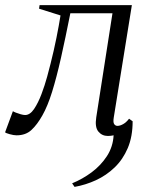

<svg xmlns="http://www.w3.org/2000/svg" viewBox="-54 -522 573 752"><path d="M238 210 228.5 196Q269 179.5 305 152.8Q341 126 364.8 89.5Q388.5 53 391 8Q386 9 380.2 9.8Q374.5 10.5 368.5 10.5Q345.5 10.5 331.2 -6.8Q317 -24 323 -62.5L386.5 -470H221.5Q202 -372 184.8 -295.2Q167.5 -218.5 150 -162.2Q132.5 -106 112 -70Q91.5 -33.5 69 -12.8Q46.5 8 11 8Q0 8 -16.2 3.5Q-32.5 -1 -34 -4L-3.5 -86.5Q-1 -84.5 7.8 -81Q16.5 -77.5 27 -74.5Q37.5 -71.5 44.5 -71.5Q63.5 -71.5 79.5 -95.2Q95.5 -119 108.5 -153.5Q121.5 -188 130.5 -221Q139.5 -254 144 -272.5Q150.5 -297.5 156.2 -323.2Q162 -349 167 -373.5Q172 -398 176 -420.5Q180 -443 183 -461.5L99 -488L101 -502H462.5L391.5 -61.5Q388.5 -43 393.2 -36Q398 -29 406 -29Q416 -29 428.2 -35.8Q440.5 -42.5 451.5 -57L465.5 -47Q465.5 13 446.5 57.8Q427.5 102.5 395 133.8Q362.5 165 321.8 183.8Q281 202.5 238 210Z"/></svg>

Font: Merriweather 144pt Light
Style: Italic
Weight: 300
Italic angle: -7.8°
Version: Version 2.101